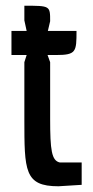

<svg xmlns="http://www.w3.org/2000/svg" viewBox="-20 -645 325 670"><path d="M155 -571C155 -625 155 -625 65 -625V-574L73 -537H20V-453H73L65 -428V-230C65 -49 65 5 184 5L265 0V-78H189C160 -84 155 -121 155 -230V-428L146 -453H175C246 -453 247 -464 247 -537H147Z"/></svg>

Font: Economica
Style: Bold
Weight: 700
Designer: Vicente Lamonaca
Foundry: Vicente Lamonaca
Version: Version 1.100